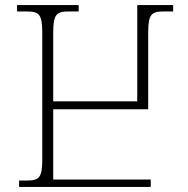

<svg xmlns="http://www.w3.org/2000/svg" viewBox="-20 -734 740 754"><path d="M55 0H572V-29H189V-305H562V-606C562 -679 575 -689 624 -689H660V-714H519V-336H189V-605C189 -679 202 -689 251 -689H289V-714H47V-689H84C133 -689 146 -679 146 -605V-108C146 -35 133 -25 84 -25H55Z"/></svg>

Font: Noto Serif Georgian ExtraLight
Style: Regular
Weight: 200
Designer: Monotype Design Team, Akaki Razmadze
Foundry: Google LLC
Version: Version 2.003